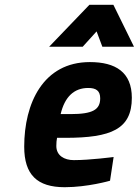

<svg xmlns="http://www.w3.org/2000/svg" viewBox="-20 -770 579 801"><path d="M233 -294C250 -366 289 -403 348 -403C380 -403 398 -392 398 -360C398 -313 368 -294 274 -294H233ZM288 -102C248 -102 215 -121 215 -161C215 -173 216 -187 218 -195H253C444 -195 530 -231 530 -362C530 -469 462 -511 355 -511C160 -511 81 -339 81 -158C81 -41 135 11 250 11C346 11 439 -16 439 -16L454 -115C454 -115 356 -102 288 -102ZM325 -575 383 -639 407 -575H539L453 -750H353L185 -575Z"/></svg>

Font: RazerF5
Style: Bold Italic
Weight: 700
Foundry: Razer Inc.
Version: Version 2